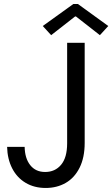

<svg xmlns="http://www.w3.org/2000/svg" viewBox="-20 -934 562 962"><path d="M15.6 -198.2H103.5Q104.5 -140.6 131.6 -106.4Q158.7 -72.3 206.1 -72.3Q255.9 -72.3 286.1 -108.4Q316.4 -144.5 316.4 -215.8V-719.7H404.3V-217.8Q404.3 -145 378.9 -94Q353.5 -43 309.3 -17.6Q265.1 7.8 209 7.8Q151.4 7.8 108.2 -18.1Q64.9 -43.9 41 -90.6Q17.1 -137.2 15.6 -198.2ZM194.3 -803.7 347.7 -914.1H370.1L522.5 -803.7L480.5 -757.8L360.4 -851.6H356.4L236.3 -757.8Z"/></svg>

Font: Reddit Sans Fudge
Style: Regular
Weight: 400
Designer: Stephen Hutchings
Foundry: Reddit
Version: Version 1.011